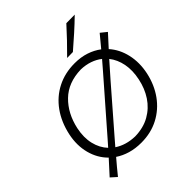

<svg xmlns="http://www.w3.org/2000/svg" viewBox="-274 -1136 1366 1366"><g transform="rotate(-45 409.0 -453.0)"><path d="M112 65 68 25.5Q117.5 -28 163 -79Q105.5 -135.5 83.8 -218.2Q62 -301 82 -395Q104 -496.5 157.2 -570.8Q210.5 -645 289.2 -685.2Q368 -725.5 466.5 -725.5Q528.5 -725.5 579.5 -708.5Q630.5 -691.5 670 -661.5Q708.5 -706.5 745.5 -752.5L791.5 -715.5Q748.5 -669 709 -625Q761 -567 779.8 -484.5Q798.5 -402 779 -310Q758.5 -215.5 706.8 -143.2Q655 -71 577.2 -30.2Q499.5 10.5 402.5 10.5Q343 10.5 293 -4.2Q243 -19 204 -45.5Q180.5 -18.5 157.8 9Q135 36.5 112 65ZM153 -384.5Q136.5 -305.5 152 -240.5Q167.5 -175.5 209.5 -131Q230.5 -155 252.5 -179.8Q274.5 -204.5 297.5 -231.5L519.5 -486Q548.5 -519 574.8 -549.5Q601 -580 626 -609Q595 -633.5 554.8 -647.5Q514.5 -661.5 466 -663Q336 -659.5 257.8 -583.2Q179.5 -507 153 -384.5ZM403 -52.5Q488 -54.5 550.5 -90Q613 -125.5 652.5 -185.2Q692 -245 707.5 -320.5Q724 -397 711.5 -461.8Q699 -526.5 662 -573Q615 -520 561 -458.5L334.5 -197.5Q312 -171.5 290.5 -146.8Q269 -122 248.5 -98Q313 -55 403 -52.5ZM455 -789.5Q500 -834 542.8 -878.8Q585.5 -923.5 626 -968.5L711.5 -969.5Q664.5 -923.5 615 -879.2Q565.5 -835 514 -790.5Z"/></g></svg>

Font: Commissioner Flair Light
Style: Italic
Weight: 300
Italic angle: -12°
Designer: Kostas Bartsokas
Foundry: Kostas Bartsokas
Version: Version 1.000; ttfautohint (v1.8.3)